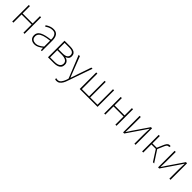

<svg xmlns="http://www.w3.org/2000/svg" viewBox="463 -2310 4323 4323"><g transform="rotate(45 2625.0 -148.0)"><path d="M105 0V-527H141V-294H461V-527H497V0H461V-261H141V0Z M820 13Q779 13 744.5 -2Q710 -17 689 -48.5Q668 -80 668 -130Q668 -218 751 -263.5Q834 -309 1012 -329Q1014 -372 1004.5 -412.5Q995 -453 967 -480Q939 -507 884 -507Q828 -507 783 -485Q738 -463 712 -443L694 -472Q711 -484 739.5 -500Q768 -516 805.5 -528Q843 -540 886 -540Q948 -540 983.5 -512.5Q1019 -485 1033.5 -440Q1048 -395 1048 -341V0H1018L1013 -70H1010Q970 -37 921.5 -12Q873 13 820 13ZM823 -20Q870 -20 915 -42.5Q960 -65 1012 -109V-298Q898 -286 830.5 -263.5Q763 -241 734 -208.5Q705 -176 705 -131Q705 -70 740 -45Q775 -20 823 -20Z M1243 0V-527H1428Q1485 -527 1525.5 -513Q1566 -499 1587 -470.5Q1608 -442 1608 -397Q1608 -346 1582.5 -319.5Q1557 -293 1521 -282V-278Q1549 -272 1574 -257Q1599 -242 1615.5 -216Q1632 -190 1632 -150Q1632 -99 1608 -66Q1584 -33 1540 -16.5Q1496 0 1434 0ZM1279 -294H1409Q1496 -294 1533 -321.5Q1570 -349 1570 -395Q1570 -443 1534.5 -468.5Q1499 -494 1419 -494H1279ZM1279 -32H1423Q1508 -32 1551.5 -62.5Q1595 -93 1595 -151Q1595 -204 1548.5 -232.5Q1502 -261 1414 -261H1279Z M1754 244Q1741 244 1727 241Q1713 238 1703 233L1712 200Q1720 204 1732 206.5Q1744 209 1756 209Q1806 209 1840 166.5Q1874 124 1896 61L1911 12L1693 -527H1733L1866 -183Q1879 -149 1894.5 -109.5Q1910 -70 1925 -35H1930Q1943 -70 1956 -109.5Q1969 -149 1980 -183L2098 -527H2135L1925 74Q1912 115 1889 154Q1866 193 1833 218.5Q1800 244 1754 244Z M2253 0V-527H2289V-33H2520V-527H2555V-33H2787V-527H2822V0Z M3033 0V-527H3069V-294H3389V-527H3425V0H3389V-261H3069V0Z M3635 0V-527H3671V-249Q3671 -206 3669.5 -154Q3668 -102 3666 -49H3671Q3688 -74 3709.5 -106.5Q3731 -139 3747 -164L3995 -527H4031V0H3995V-277Q3995 -321 3997 -373Q3999 -425 4001 -478H3996Q3980 -453 3958 -420.5Q3936 -388 3919 -363L3671 0Z M4241 0V-527H4277V-291H4415L4473 -426Q4494 -476 4512 -500Q4530 -524 4548.5 -532Q4567 -540 4588 -540Q4595 -540 4601.5 -539Q4608 -538 4611 -536L4602 -500Q4598 -502 4595 -502Q4592 -502 4586 -502Q4572 -502 4559 -496.5Q4546 -491 4532.5 -472.5Q4519 -454 4503 -415L4444 -277L4624 0H4585L4418 -259H4277V0Z M4749 0V-527H4785V-249Q4785 -206 4783.5 -154Q4782 -102 4780 -49H4785Q4802 -74 4823.5 -106.5Q4845 -139 4861 -164L5109 -527H5145V0H5109V-277Q5109 -321 5111 -373Q5113 -425 5115 -478H5110Q5094 -453 5072 -420.5Q5050 -388 5033 -363L4785 0Z"/></g></svg>

Font: Noto Sans SC Thin
Style: Regular
Weight: 100
Designer: Ryoko NISHIZUKA 西塚涼子 (kana, bopomofo & ideographs); Paul D. Hunt (Latin, Greek & Cyrillic); Sandoll Communications 산돌커뮤니
Foundry: Adobe
Version: Version 2.004-H2;hotconv 1.0.118;makeotfexe 2.5.65603